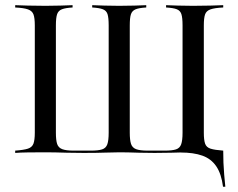

<svg xmlns="http://www.w3.org/2000/svg" viewBox="-20 -591 921 742"><path d="M841.9 130.6Q835.5 80.6 815.7 51.6Q796 22.6 762.1 10.5Q728.2 -1.6 678.2 -1.6L755.6 -10.5L832.3 -8.9H842.7Q842.7 14.5 843.5 37.5Q844.4 60.5 846.4 83.9Q848.4 107.3 850.8 130.6ZM38.7 0V-8.9Q71.8 -11.3 87.9 -16.5Q104 -21.8 109.3 -35.9Q114.5 -50 114.5 -78.2V-492.7Q114.5 -521.8 109.3 -535.5Q104 -549.2 87.9 -554.8Q71.8 -560.5 38.7 -562.1V-571Q57.3 -570.2 88.3 -569.4Q119.4 -568.5 155.6 -568.5Q185.5 -568.5 213.3 -569.4Q241.1 -570.2 260.5 -571V-562.1Q233.1 -560.5 219.4 -555.2Q205.6 -550 200.8 -536.3Q196 -522.6 196 -492.7V-78.2Q196 -49.2 200.8 -34.7Q205.6 -20.2 220.6 -14.5Q235.5 -8.9 264.5 -8.9H331.5Q359.7 -8.9 374.6 -13.7Q389.5 -18.5 394.8 -33.5Q400 -48.4 400 -78.2V-492.7Q400 -522.6 395.6 -536.3Q391.1 -550 377.4 -555.2Q363.7 -560.5 336.3 -562.1V-571Q354.8 -570.2 383.5 -569.4Q412.1 -568.5 440.3 -568.5Q472.6 -568.5 500.4 -569.4Q528.2 -570.2 545.2 -571V-562.1Q516.9 -560.5 503.6 -554.8Q490.3 -549.2 485.9 -535.5Q481.5 -521.8 481.5 -492.7V-78.2Q481.5 -50 486.3 -35.1Q491.1 -20.2 506 -14.5Q521 -8.9 550.8 -8.9H616.9Q645.2 -8.9 660.1 -13.7Q675 -18.5 680.2 -33.5Q685.5 -48.4 685.5 -78.2V-492.7Q685.5 -522.6 681 -536.3Q676.6 -550 663.3 -555.2Q650 -560.5 621.8 -562.1V-571Q640.3 -570.2 668.5 -569.4Q696.8 -568.5 725.8 -568.5Q762.1 -568.5 793.1 -569.4Q824.2 -570.2 842.7 -571V-562.1Q809.7 -560.5 793.5 -554.8Q777.4 -549.2 772.6 -535.5Q767.7 -521.8 767.7 -492.7V-78.2Q767.7 -50 772.6 -35.9Q777.4 -21.8 793.5 -16.5Q809.7 -11.3 842.7 -8.9V0Q824.2 -1.6 793.1 -2Q762.1 -2.4 726.6 -2.4Q705.6 -2.4 686.3 -2Q666.9 -1.6 641.9 -0.8Q616.9 0 577.4 0Q541.9 0 517.7 -0.8Q493.5 -1.6 476.2 -2Q458.9 -2.4 441.9 -2.4Q416.9 -2.4 385.9 -1.2Q354.8 0 303.2 0Q263.7 0 238.3 -0.8Q212.9 -1.6 194.4 -2Q175.8 -2.4 155.6 -2.4Q119.4 -2.4 88.7 -2Q58.1 -1.6 38.7 0Z"/></svg>

Font: Playfair 144pt
Style: Regular
Weight: 400
Designer: Claus Eggers Sørensen
Foundry: Claus Eggers Sørensen
Version: Version 2.001;gftools[0.9.30]